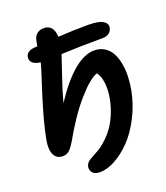

<svg xmlns="http://www.w3.org/2000/svg" viewBox="-162 -847 983 1136"><g transform="rotate(-20 329.0 -278.5)"><path d="M271 179.2Q238.3 179.2 224.4 162.1Q210.4 145 214.8 124Q215.8 117.2 219.5 111.1Q223.1 105 226.3 100.8Q229.5 96.7 237.3 91.3Q245.1 85.9 248.8 84Q252.4 82 262.9 76.2Q273.4 70.3 275.9 68.8Q298.3 57.6 319.3 43Q340.3 28.3 364.5 4.4Q388.7 -19.5 408.4 -48.1Q428.2 -76.7 445.3 -117.7Q462.4 -158.7 472.2 -206.1Q482.9 -263.2 477.3 -307.6Q471.7 -352.1 452.1 -377Q405.8 -362.3 328.6 -274.4Q251.5 -186.5 173.8 -47.9Q150.4 -9.8 134.3 2.7Q118.2 15.1 96.2 15.1Q57.6 15.1 41.7 -18.3Q25.9 -51.8 37.1 -110.8Q53.7 -193.8 77.4 -275.6Q101.1 -357.4 125.7 -432.1Q150.4 -506.8 160.2 -543Q160.6 -544.4 161.1 -547.4Q161.6 -550.3 162.1 -551.8Q127 -556.2 112.1 -571.3Q97.2 -586.4 101.1 -607.9Q107.9 -640.6 152.8 -646Q162.1 -646 175.8 -647.9Q178.2 -663.6 183.1 -686Q188 -707.5 204.6 -721.7Q221.2 -735.8 249 -735.8Q275.9 -735.8 293.2 -717.3Q310.5 -698.7 312 -658.2Q410.6 -664.1 500 -664.1Q566.4 -664.1 593.8 -647.5Q621.1 -630.9 616.2 -605Q612.3 -585 596.7 -573Q581.1 -561 558.1 -561Q411.1 -561 294.9 -555.2Q290 -539.1 257.6 -444.8Q225.1 -350.6 206.1 -278.8Q358.4 -509.8 482.9 -509.8Q519.5 -509.8 547.1 -492.2Q574.7 -474.6 590.3 -445.3Q606 -416 613 -377.2Q620.1 -338.4 618.7 -296.1Q617.2 -253.9 608.9 -210Q591.8 -124 552.7 -49.1Q513.7 25.9 466.1 74.7Q418.5 123.5 367.2 151.4Q315.9 179.2 271 179.2Z"/></g></svg>

Font: Shantell Sans Irregular Bouncy
Style: Italic
Weight: 600
Italic angle: -11.31°
Designer: Stephen Nixon, Anya Danilova, Shantell Martin
Foundry: Arrow Type
Version: Version 1.006;[9816181b4]